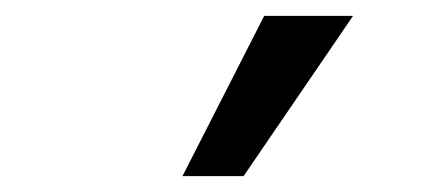

<svg xmlns="http://www.w3.org/2000/svg" viewBox="-20 -778 540 242"><path d="M210 -556 313 -758H425L287 -556Z"/></svg>

Font: NunitoSans_10ptSemiBold
Style: Regular
Weight: 600
Designer: Vernon Adams
Foundry: Vernon Adams
Version: Version 3.101;gftools[0.9.27]